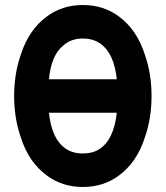

<svg xmlns="http://www.w3.org/2000/svg" viewBox="-20 -732 659 764"><path d="M309.7 -578.7Q351.3 -578.7 380.3 -557.7Q433.7 -520 444.7 -416.7H174.7Q183.7 -510 229 -548.3Q260.3 -578.7 309.7 -578.7ZM309.7 -712Q228.7 -712 168.3 -667.7Q94 -614 62.3 -512.7Q49.3 -475.7 42.8 -435Q36.3 -394.3 36.3 -350Q36.3 -305.7 42.8 -265Q49.3 -224.3 62.3 -187Q78.3 -135.7 104.8 -97.3Q131.3 -59 168.3 -32.3Q228.7 12 309.7 12Q391 12 451.3 -32.3Q525.3 -85.7 557 -187Q570 -224.3 576.5 -265Q583 -305.7 583 -350Q583 -394.3 576.5 -435Q570 -475.7 557 -512.7Q525.3 -614.3 451.3 -667.7Q391 -712 309.7 -712ZM444.7 -283.3Q432.7 -174.3 374.3 -138Q347.7 -121.3 309.7 -121.3Q269 -121.3 241 -140.7Q186 -178.3 174.7 -283.3Z"/></svg>

Font: Unageo Variable
Style: Regular
Weight: 300
Designer: Richard Sepsi
Foundry: Richard Sepsi
Version: Version 2.200